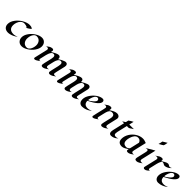

<svg xmlns="http://www.w3.org/2000/svg" viewBox="491 -2704 4588 4588"><g transform="rotate(45 2785.5 -410.0)"><path d="M439.9 -377.9Q443.4 -379.9 448.2 -386Q453.1 -392.1 453.1 -395Q453.1 -397.9 447 -402.3Q440.9 -406.7 431.4 -410.4Q421.9 -414.1 410.4 -417.2Q398.9 -420.4 387.7 -422.4Q363.3 -426.8 344.7 -426.8Q326.2 -426.8 302.5 -417Q278.8 -407.2 260.3 -390.4Q241.7 -373.5 227.8 -351.1Q213.9 -328.6 205.1 -303.7Q187 -253.9 187 -209.2Q187 -164.6 198.2 -137.7Q209.5 -110.8 229.5 -93.3Q269.5 -58.6 341.8 -58.6Q400.4 -58.6 460 -87.9Q385.3 -22.9 286.1 0Q253.9 7.8 222.2 7.8Q190.4 7.8 162.8 -1.7Q135.3 -11.2 115.7 -29.3Q74.7 -67.9 74.7 -135.7Q74.7 -218.8 139.6 -305.2Q200.2 -385.7 291.5 -438Q385.3 -491.7 465.3 -491.7Q519 -491.7 553.7 -470.2Q562.5 -465.8 562.5 -460.4Q562.5 -455.1 554.7 -447.5Q546.9 -439.9 534.9 -430.9Q522.9 -421.9 508.3 -412.6Q493.7 -403.3 480 -395.5Q449.7 -378.9 439.9 -377.9Z M685.1 8.3Q649.4 8.3 622.1 -3.7Q594.7 -15.6 575.7 -36.6Q535.2 -80.6 535.2 -147Q535.2 -221.7 592.8 -303.7Q645.5 -378.9 729 -431.2Q813.5 -483.9 888.2 -483.9Q953.6 -483.9 994.6 -439.5Q1033.7 -396.5 1033.7 -329.6Q1033.7 -254.4 976.6 -172.9Q922.4 -95.7 841.8 -44.9Q757.8 8.3 685.1 8.3ZM920.9 -264.6Q920.9 -290 911.6 -319.6Q902.3 -349.1 884.3 -371.1Q844.7 -418.5 776.4 -418.5Q735.4 -418.5 703.6 -382.8Q663.6 -338.4 651.9 -259.8Q648.9 -238.3 648.9 -212.4Q648.9 -186.5 657.7 -157Q666.5 -127.4 684.6 -105Q723.6 -56.6 792.5 -56.6Q853 -56.6 890.1 -129.9Q920.9 -190.9 920.9 -264.6Z M1279.8 -391.6Q1409.7 -474.1 1463.4 -474.1Q1507.8 -474.1 1520 -433.6Q1523.4 -420.9 1523.4 -409.7Q1523.4 -398.4 1522 -391.1Q1598.6 -442.4 1662.6 -464.8Q1687.5 -474.1 1704.6 -474.1Q1721.7 -474.1 1732.9 -469Q1744.1 -463.9 1751.5 -454.6Q1766.1 -436 1766.1 -412.8Q1766.1 -389.6 1762.7 -375.5L1708.5 -142.1Q1699.7 -106.9 1699.7 -89.8Q1699.7 -58.6 1744.1 -58.6Q1762.2 -58.6 1783.2 -65.9Q1733.4 -30.3 1713.9 -18.6Q1668.5 7.3 1634.3 7.3Q1589.8 7.3 1589.8 -35.2Q1589.8 -53.7 1601.1 -98.6L1644 -282.7Q1652.8 -321.8 1652.8 -344.7Q1652.8 -406.2 1598.1 -406.2Q1557.6 -406.2 1527.8 -357.9Q1506.3 -323.2 1494.1 -272.9L1461.9 -134.3Q1457 -112.3 1457 -98.6Q1457 -58.6 1501 -58.6Q1519.5 -58.6 1539.6 -65.9Q1470.2 -14.6 1440.4 -3.7Q1410.6 7.3 1391.1 7.3Q1346.7 7.3 1346.7 -35.2Q1346.7 -53.7 1357.9 -98.6L1400.9 -282.7Q1409.7 -321.8 1409.7 -344.7Q1409.7 -406.2 1354.5 -406.2Q1302.2 -406.2 1267.1 -315.4Q1256.3 -288.1 1248 -253.9L1212.9 -103Q1210.4 -94.2 1210.4 -86.4Q1210.4 -56.2 1237.8 -56.2Q1248.5 -56.2 1260.7 -61Q1165 9.8 1128.4 9.8Q1099.6 9.8 1099.6 -18.6Q1099.6 -25.4 1101.6 -33.2L1167 -314.5Q1170.4 -329.1 1174.8 -344.2Q1179.2 -359.4 1179.2 -375Q1179.2 -410.6 1132.8 -410.6Q1111.8 -410.6 1089.4 -402.8Q1106 -408.2 1129.4 -426.8Q1173.8 -460.4 1190.9 -466.3Q1224.6 -478 1246.6 -478Q1288.1 -478 1288.1 -440.9Q1288.1 -426.3 1279.8 -391.6Z M2051.3 -391.6Q2181.2 -474.1 2234.9 -474.1Q2279.3 -474.1 2291.5 -433.6Q2294.9 -420.9 2294.9 -409.7Q2294.9 -398.4 2293.5 -391.1Q2370.1 -442.4 2434.1 -464.8Q2459 -474.1 2476.1 -474.1Q2493.2 -474.1 2504.4 -469Q2515.6 -463.9 2522.9 -454.6Q2537.6 -436 2537.6 -412.8Q2537.6 -389.6 2534.2 -375.5L2480 -142.1Q2471.2 -106.9 2471.2 -89.8Q2471.2 -58.6 2515.6 -58.6Q2533.7 -58.6 2554.7 -65.9Q2504.9 -30.3 2485.4 -18.6Q2439.9 7.3 2405.8 7.3Q2361.3 7.3 2361.3 -35.2Q2361.3 -53.7 2372.6 -98.6L2415.5 -282.7Q2424.3 -321.8 2424.3 -344.7Q2424.3 -406.2 2369.6 -406.2Q2329.1 -406.2 2299.3 -357.9Q2277.8 -323.2 2265.6 -272.9L2233.4 -134.3Q2228.5 -112.3 2228.5 -98.6Q2228.5 -58.6 2272.5 -58.6Q2291 -58.6 2311 -65.9Q2241.7 -14.6 2211.9 -3.7Q2182.1 7.3 2162.6 7.3Q2118.2 7.3 2118.2 -35.2Q2118.2 -53.7 2129.4 -98.6L2172.4 -282.7Q2181.2 -321.8 2181.2 -344.7Q2181.2 -406.2 2126 -406.2Q2073.7 -406.2 2038.6 -315.4Q2027.8 -288.1 2019.5 -253.9L1984.4 -103Q1981.9 -94.2 1981.9 -86.4Q1981.9 -56.2 2009.3 -56.2Q2020 -56.2 2032.2 -61Q1936.5 9.8 1899.9 9.8Q1871.1 9.8 1871.1 -18.6Q1871.1 -25.4 1873 -33.2L1938.5 -314.5Q1941.9 -329.1 1946.3 -344.2Q1950.7 -359.4 1950.7 -375Q1950.7 -410.6 1904.3 -410.6Q1883.3 -410.6 1860.8 -402.8Q1877.4 -408.2 1900.9 -426.8Q1945.3 -460.4 1962.4 -466.3Q1996.1 -478 2018.1 -478Q2059.6 -478 2059.6 -440.9Q2059.6 -426.3 2051.3 -391.6Z M2998.5 -423.8Q2998.5 -321.3 2719.7 -182.1Q2724.6 -59.1 2848.1 -59.1Q2904.3 -59.1 2964.4 -90.3Q2895 -23.9 2790.5 -0.5Q2757.8 6.8 2726.8 6.8Q2695.8 6.8 2673.6 -4.2Q2651.4 -15.1 2637.2 -33.7Q2610.4 -69.8 2610.4 -119.4Q2610.4 -168.9 2625.2 -209.2Q2640.1 -249.5 2665.3 -288.1Q2690.4 -326.7 2723.6 -361.3Q2756.8 -396 2794.4 -421.9Q2876 -478.5 2945.3 -478.5Q2970.2 -478.5 2984.4 -463.1Q2998.5 -447.8 2998.5 -423.8ZM2734.9 -286.1Q2722.7 -242.7 2720.2 -205.6Q2768.1 -218.3 2829.1 -273.9Q2864.7 -306.6 2876.5 -325.9Q2888.2 -345.2 2888.2 -361.1Q2888.2 -377 2875.7 -393.6Q2863.3 -410.2 2840.8 -410.2Q2818.4 -410.2 2802.5 -399.2Q2786.6 -388.2 2773.9 -370.6Q2761.2 -353 2751.5 -330.8Q2741.7 -308.6 2734.9 -286.1Z M3464.4 -98.6Q3464.4 -58.6 3508.3 -58.6Q3526.4 -58.6 3547.4 -65.9Q3497.6 -30.3 3478 -18.6Q3432.6 7.3 3398.4 7.3Q3354 7.3 3354 -35.2Q3354 -53.7 3365.2 -98.6L3407.7 -281.2Q3413.6 -308.1 3413.6 -326.7Q3413.6 -406.2 3330.6 -406.2Q3259.8 -406.2 3229.5 -302.7Q3221.7 -275.9 3216.8 -253.9L3181.6 -103Q3179.7 -95.7 3179.7 -86.4Q3179.7 -56.2 3206.5 -56.2Q3217.3 -56.2 3229.5 -61Q3133.8 9.8 3097.2 9.8Q3068.4 9.8 3068.4 -19Q3068.4 -31.7 3097.2 -149.9Q3126 -268.1 3135.7 -311Q3147.9 -364.7 3147.9 -375Q3147.9 -410.6 3101.6 -410.6Q3080.6 -410.6 3058.1 -402.8Q3076.7 -409.2 3100.1 -427.2Q3144.5 -461.4 3160.2 -466.8Q3191.4 -478 3215.3 -478Q3256.8 -478 3256.8 -440.9Q3256.8 -424.8 3249 -393.6Q3361.3 -474.1 3439 -474.1Q3475.6 -474.1 3501 -454.1Q3527.8 -432.1 3527.8 -396.5Q3527.8 -386.7 3525.4 -375.5L3469.2 -134.3Q3464.4 -112.3 3464.4 -98.6Z M3709.5 9.3Q3641.6 9.3 3641.6 -66.9Q3641.6 -89.4 3648.4 -119.1L3719.2 -423.3H3655.3Q3674.3 -436 3693.1 -448.2Q3711.9 -460.4 3731 -473.1L3746.6 -542.5Q3776.9 -561 3791 -571Q3805.2 -581.1 3813.7 -585.4Q3822.3 -589.8 3831.1 -594.2Q3853.5 -605.5 3856.9 -608.9L3829.6 -489.7H3985.8Q3977.5 -488.3 3946.8 -465.8Q3889.6 -423.3 3875.5 -423.3H3814L3752.9 -161.6Q3746.6 -131.3 3746.6 -106Q3746.6 -53.7 3812.5 -53.7Q3834 -53.7 3852.3 -61.5Q3870.6 -69.3 3877.4 -72.3Q3830.6 -16.1 3755.9 2.9Q3731.9 9.3 3709.5 9.3Z M4070.8 9.8Q3938.5 9.8 3938.5 -121.1Q3938.5 -210.4 3991.2 -296.4Q4042 -378.9 4124.5 -430.7Q4209.5 -484.4 4299.3 -484.4Q4338.9 -484.4 4371.8 -472.4Q4404.8 -460.4 4420.9 -455.6L4346.2 -135.3Q4340.8 -109.9 4340.8 -97.2Q4340.8 -58.6 4387.7 -58.6Q4402.8 -58.6 4417 -61.5Q4401.9 -51.3 4385.3 -39.1Q4368.7 -26.9 4351.1 -16.6Q4308.6 7.8 4276.4 7.8Q4241.2 7.8 4231.9 -9.8Q4228.5 -17.1 4228.5 -27.3Q4228.5 -43.5 4234.4 -64.5Q4216.3 -52.7 4197 -39.8Q4177.7 -26.9 4157.2 -15.6Q4109.4 9.8 4070.8 9.8ZM4044.9 -169.4Q4044.9 -56.2 4160.2 -56.2Q4178.7 -56.2 4200.7 -67.4Q4239.7 -87.9 4244.6 -106L4300.8 -347.7Q4287.1 -384.3 4262.7 -401.6Q4238.3 -418.9 4205.3 -418.9Q4172.4 -418.9 4150.9 -406.5Q4129.4 -394 4112.3 -373.5Q4095.2 -353 4082.5 -326.9Q4069.8 -300.8 4061.5 -272.9Q4044.9 -217.3 4044.9 -169.4Z M4787.1 -828.6Q4772.9 -742.2 4762.2 -722.7Q4759.3 -716.8 4728.8 -699.5Q4698.2 -682.1 4686.5 -675.3Q4660.6 -660.6 4651.9 -656.2Q4668 -707.5 4676.8 -762.2ZM4579.6 -339.8Q4579.6 -375.5 4547.9 -375.5Q4533.2 -375.5 4504.4 -368.7Q4651.4 -462.9 4712.9 -491.2L4632.8 -146.5Q4629.9 -133.8 4626.7 -120.6Q4623.5 -107.4 4623.5 -94.2Q4623.5 -56.6 4678.2 -56.6Q4691.9 -56.6 4710 -60.1Q4694.3 -49.3 4677.7 -37.1Q4661.1 -24.9 4643.6 -14.6Q4602.5 9.3 4568.8 9.3Q4528.8 9.3 4519 -12.2Q4515.1 -21 4515.1 -32.2Q4515.1 -49.8 4519.5 -68.4L4573.2 -299.8Q4579.6 -325.2 4579.6 -339.8Z M4947.8 -478Q4989.7 -478 4989.7 -439.5Q4989.7 -427.7 4984.9 -407.2Q5000.5 -417.5 5020.5 -430.9Q5040.5 -444.3 5061.5 -456.5Q5112.8 -485.8 5144.5 -485.8Q5163.6 -485.8 5181.6 -475.1Q5216.8 -454.6 5225.8 -454.6Q5234.9 -454.6 5242.4 -456.8Q5250 -459 5257.8 -461.9Q5272.5 -467.8 5285.2 -474.6Q5235.8 -417 5167 -395Q5144 -387.7 5127.4 -387.7Q5110.8 -387.7 5100.8 -392.6Q5090.8 -397.5 5080.6 -403.3Q5053.2 -418.9 5038.8 -418.9Q5024.4 -418.9 5015.1 -411.6Q5005.9 -404.3 4997.8 -392.3Q4989.7 -380.4 4983.2 -366Q4976.6 -351.6 4971.7 -336.9Q4960.9 -307.1 4957.5 -290L4914.1 -103Q4911.6 -94.2 4911.6 -86.4Q4911.6 -56.2 4939 -56.2Q4949.7 -56.2 4961.9 -61Q4946.3 -49.8 4933.6 -37.4Q4920.9 -24.9 4907.2 -14.6Q4876 9.8 4839.4 9.8Q4824.2 9.8 4813 0.7Q4801.8 -8.3 4801.8 -17.6Q4801.8 -28.3 4802.7 -33.2L4868.2 -314.5Q4871.6 -329.1 4876 -344.2Q4880.4 -359.4 4880.4 -375Q4880.4 -410.6 4834 -410.6Q4813 -410.6 4790.5 -402.8Q4806.2 -408.2 4830.6 -426.3Q4876 -460.9 4892.6 -466.3Q4925.3 -478 4947.8 -478Z M5571.3 -423.8Q5571.3 -321.3 5292.5 -182.1Q5297.4 -59.1 5420.9 -59.1Q5477.1 -59.1 5537.1 -90.3Q5467.8 -23.9 5363.3 -0.5Q5330.6 6.8 5299.6 6.8Q5268.6 6.8 5246.3 -4.2Q5224.1 -15.1 5210 -33.7Q5183.1 -69.8 5183.1 -119.4Q5183.1 -168.9 5198 -209.2Q5212.9 -249.5 5238 -288.1Q5263.2 -326.7 5296.4 -361.3Q5329.6 -396 5367.2 -421.9Q5448.7 -478.5 5518.1 -478.5Q5543 -478.5 5557.1 -463.1Q5571.3 -447.8 5571.3 -423.8ZM5307.6 -286.1Q5295.4 -242.7 5293 -205.6Q5340.8 -218.3 5401.9 -273.9Q5437.5 -306.6 5449.2 -325.9Q5460.9 -345.2 5460.9 -361.1Q5460.9 -377 5448.5 -393.6Q5436 -410.2 5413.6 -410.2Q5391.1 -410.2 5375.2 -399.2Q5359.4 -388.2 5346.7 -370.6Q5334 -353 5324.2 -330.8Q5314.5 -308.6 5307.6 -286.1Z"/></g></svg>

Font: Fondamento
Style: Italic
Weight: 400
Italic angle: -12°
Version: Version 1.000